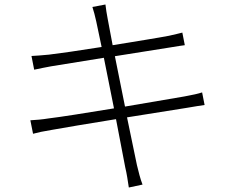

<svg xmlns="http://www.w3.org/2000/svg" viewBox="-20 -798 1040 854"><path d="M115 -263 127 -203C149 -209 172 -214 209 -220C260 -229 376 -249 496 -268L537 -54C544 -25 548 3 553 36L614 23C604 -2 596 -35 589 -64L545 -276L809 -318C846 -324 873 -329 890 -331L879 -387C861 -381 838 -376 800 -369L536 -324L491 -548L743 -588C767 -592 792 -596 802 -597L791 -653C778 -650 760 -645 732 -639C686 -630 585 -614 481 -597L459 -714C455 -734 451 -760 449 -778L391 -767C397 -748 403 -727 408 -703L432 -589C333 -573 240 -560 198 -555C166 -552 142 -550 120 -549L132 -488C159 -494 181 -498 207 -503L442 -541L487 -316C365 -296 246 -277 194 -271C171 -267 137 -264 115 -263Z"/></svg>

Font: Noto Sans SC Light
Style: Regular
Weight: 300
Designer: Ryoko NISHIZUKA 西塚涼子 (kana, bopomofo & ideographs); Paul D. Hunt (Latin, Greek & Cyrillic); Sandoll Communications 산돌커뮤니
Foundry: Adobe
Version: Version 2.004;hotconv 1.0.118;makeotfexe 2.5.65603